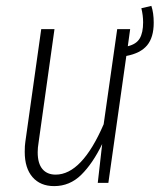

<svg xmlns="http://www.w3.org/2000/svg" viewBox="-20 -621 542 652"><path d="M409 -431 348 0H312L327 -132Q295 -66 256 -27.5Q217 11 164 11Q117 11 90.5 -19.5Q64 -50 64 -105Q64 -127 66 -139L120 -522H165L111 -137Q108 -119 108 -104Q108 -66 124 -47Q140 -28 169 -28Q258 -28 332 -199L378 -522H422L414 -464Q443 -471 454.5 -490.5Q466 -510 466 -545Q466 -569 460 -593L494 -601Q502 -577 502 -544Q502 -494 479.5 -467Q457 -440 409 -431Z"/></svg>

Font: Fira Sans Extra Condensed ExtraLight
Style: Italic
Weight: 275
Width: 3
Italic angle: -8°
Designer: Carrois Corporate & Edenspiekermann AG
Foundry: Carrois Corporate GbR & Edenspiekermann AG
Version: Version 4.203